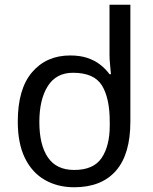

<svg xmlns="http://www.w3.org/2000/svg" viewBox="-20 -780 645 810"><path d="M293 10Q223 10 169 -21Q115 -52 85 -113.5Q55 -175 55 -267Q55 -405 115.5 -475.5Q176 -546 276 -546Q318 -546 349 -535.5Q380 -525 403 -507Q426 -489 442 -467H448Q447 -480 444.5 -505.5Q442 -531 442 -546V-760H530V-267Q530 -129 469 -59.5Q408 10 293 10ZM293 -63Q375 -63 409 -114Q443 -165 443 -250V-266Q443 -366 410 -419.5Q377 -473 288 -473Q217 -473 181.5 -416.5Q146 -360 146 -265Q146 -169 182 -116Q218 -63 293 -63Z"/></svg>

Font: Noto Sans Georgian
Style: Regular
Weight: 400
Designer: Monotype Design Team, Akaki Razmadze
Foundry: Google LLC
Version: Version 2.002